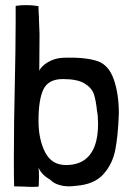

<svg xmlns="http://www.w3.org/2000/svg" viewBox="-20 -727 504 748"><path d="M130 -703Q126 -704 112 -705.5Q98 -707 80 -707Q58 -707 41 -704V-638Q41 -544 37 -362Q36 -318 35 -254.5Q34 -191 34 -111Q34 -37 35 -1L75 0Q87 1 109 1Q124 1 130 0Q131 -1 131 -7L132 -39Q132 -60 130 -74Q142 -46 174 -28Q190 -13 206 -8Q226 -1 249 -1Q259 -1 275 -3Q346 -8 382 -47.5Q418 -87 429 -142.5Q440 -198 443 -285Q443 -361 423.5 -417Q404 -473 362 -488Q315 -505 227 -502Q201 -501 180 -491.5Q159 -482 146.5 -469.5Q134 -457 133 -450L134 -594L132 -645Q132 -665 131 -672Q131 -675 130.5 -680.5Q130 -686 130 -695ZM237 -84Q181 -84 155.5 -134.5Q130 -185 130 -256Q130 -340 149.5 -379.5Q169 -419 225 -419Q282 -419 310 -401.5Q338 -384 346 -359.5Q354 -335 358 -294Q362 -277 362 -244Q362 -165 330.5 -124.5Q299 -84 237 -84Z"/></svg>

Font: Londrina Solid Light
Style: Regular
Weight: 300
Designer: Marcelo Magalhaes
Foundry: Marcelo Magalhães
Version: Version 1.002